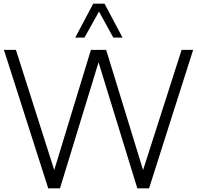

<svg xmlns="http://www.w3.org/2000/svg" viewBox="-20 -1020 1069 1040"><path d="M516.2 -957.5 437.5 -816.2H387.5L485 -1000H546.2L643.8 -816.2H593.8ZM963.8 -750H1026.2L787.5 0H723.8L513.8 -682.5L305 0H241.2L1.2 -750H66.2L273.8 -98.8L472.5 -750H555L755 -98.8Z"/></svg>

Font: Now Light
Style: Regular
Weight: 300
Designer: Alfredo Marco Pradil
Foundry: Alfredo Marco Pradil
Version: Version 1.002;PS 001.002;hotconv 1.0.88;makeotf.lib2.5.64775